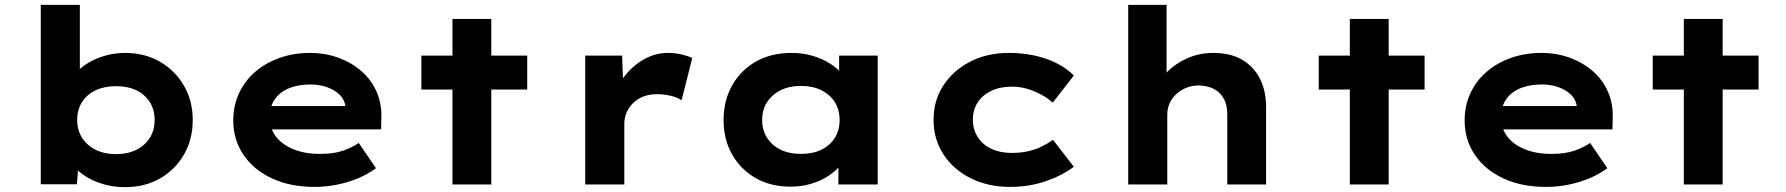

<svg xmlns="http://www.w3.org/2000/svg" viewBox="-20 -760 7356 791"><path d="M495 11Q449 11 408.5 -0.5Q368 -12 337 -31Q306 -50 286 -73Q266 -96 261 -118L306 -124L297 -1H148V-740H309V-404L265 -410Q271 -435 291 -458Q311 -481 342 -500Q373 -519 412.5 -530.5Q452 -542 496 -542Q575 -542 637.5 -506.5Q700 -471 737 -408.5Q774 -346 774 -266Q774 -185 737.5 -122.5Q701 -60 638.5 -24.5Q576 11 495 11ZM458 -125Q506 -125 542 -143Q578 -161 597.5 -192.5Q617 -224 617 -266Q617 -308 597 -339.5Q577 -371 542 -388Q507 -405 458 -405Q410 -405 374 -388Q338 -371 318 -339.5Q298 -308 298 -266Q298 -224 318 -192.5Q338 -161 374 -143Q410 -125 458 -125Z M1276 10Q1175 10 1099.5 -25.5Q1024 -61 982.5 -123Q941 -185 941 -263Q941 -326 965.5 -377.5Q990 -429 1033 -465.5Q1076 -502 1133.5 -522Q1191 -542 1256 -542Q1320 -542 1374.5 -522Q1429 -502 1469.5 -466.5Q1510 -431 1531.5 -382Q1553 -333 1551 -274L1550 -227H1049L1026 -323H1420L1403 -302V-322Q1400 -349 1380 -369Q1360 -389 1328.5 -400.5Q1297 -412 1258 -412Q1210 -412 1172 -397Q1134 -382 1112.5 -351.5Q1091 -321 1091 -275Q1091 -232 1116 -198.5Q1141 -165 1188 -145.5Q1235 -126 1298 -126Q1356 -126 1394 -139.5Q1432 -153 1458 -171L1529 -67Q1495 -42 1454 -25Q1413 -8 1367.5 1Q1322 10 1276 10Z M1844 0V-682H2004V0ZM1716 -391V-531H2152V-391Z M2391 0V-531H2543L2550 -343L2509 -357Q2523 -409 2556.5 -450.5Q2590 -492 2635.5 -517Q2681 -542 2731 -542Q2760 -542 2786.5 -536Q2813 -530 2832 -521L2788 -347Q2771 -359 2742.5 -365.5Q2714 -372 2686 -372Q2654 -372 2629.5 -362Q2605 -352 2587.5 -334.5Q2570 -317 2561 -295.5Q2552 -274 2552 -249V0Z M3237 9Q3155 9 3093 -26.5Q3031 -62 2996 -124Q2961 -186 2961 -265Q2961 -346 2996.5 -408.5Q3032 -471 3094.5 -506.5Q3157 -542 3241 -542Q3288 -542 3328 -530Q3368 -518 3399 -498.5Q3430 -479 3449.5 -455Q3469 -431 3474 -407L3437 -405V-531H3596V0H3434V-139L3468 -132Q3464 -106 3444 -81Q3424 -56 3393 -35.5Q3362 -15 3322 -3Q3282 9 3237 9ZM3279 -126Q3329 -126 3364.5 -143.5Q3400 -161 3419.5 -192.5Q3439 -224 3439 -265Q3439 -308 3419.5 -339Q3400 -370 3364.5 -388Q3329 -406 3279 -406Q3231 -406 3195.5 -388Q3160 -370 3140 -339Q3120 -308 3120 -265Q3120 -224 3140 -192.5Q3160 -161 3195.5 -143.5Q3231 -126 3279 -126Z M4141 10Q4050 10 3978.5 -26Q3907 -62 3866.5 -124.5Q3826 -187 3826 -266Q3826 -346 3866.5 -408Q3907 -470 3977 -506Q4047 -542 4136 -542Q4219 -542 4289 -518Q4359 -494 4404 -449L4317 -337Q4298 -355 4270 -370Q4242 -385 4212 -394Q4182 -403 4148 -403Q4100 -403 4063.5 -385.5Q4027 -368 4007.5 -337.5Q3988 -307 3988 -266Q3988 -227 4008 -195.5Q4028 -164 4064 -147Q4100 -130 4148 -130Q4187 -130 4218 -137.5Q4249 -145 4274 -157.5Q4299 -170 4318 -184L4404 -73Q4356 -37 4288.5 -13.5Q4221 10 4141 10Z M4628 0V-740H4786V-401L4745 -387Q4755 -429 4788.5 -463.5Q4822 -498 4871.5 -520Q4921 -542 4978 -542Q5050 -542 5098 -513.5Q5146 -485 5171 -435Q5196 -385 5196 -320V0H5036V-291Q5036 -328 5021.5 -354Q5007 -380 4981 -393.5Q4955 -407 4919 -408Q4891 -408 4866.5 -398Q4842 -388 4824.5 -371Q4807 -354 4798 -333Q4789 -312 4789 -288V0H4709Q4674 0 4654 0Q4634 0 4628 0Z M5541 0V-682H5701V0ZM5413 -391V-531H5849V-391Z M6349 10Q6248 10 6172.5 -25.5Q6097 -61 6055.5 -123Q6014 -185 6014 -263Q6014 -326 6038.5 -377.5Q6063 -429 6106 -465.5Q6149 -502 6206.5 -522Q6264 -542 6329 -542Q6393 -542 6447.5 -522Q6502 -502 6542.5 -466.5Q6583 -431 6604.5 -382Q6626 -333 6624 -274L6623 -227H6122L6099 -323H6493L6476 -302V-322Q6473 -349 6453 -369Q6433 -389 6401.5 -400.5Q6370 -412 6331 -412Q6283 -412 6245 -397Q6207 -382 6185.5 -351.5Q6164 -321 6164 -275Q6164 -232 6189 -198.5Q6214 -165 6261 -145.5Q6308 -126 6371 -126Q6429 -126 6467 -139.5Q6505 -153 6531 -171L6602 -67Q6568 -42 6527 -25Q6486 -8 6440.5 1Q6395 10 6349 10Z M6917 0V-682H7077V0ZM6789 -391V-531H7225V-391Z"/></svg>

Font: Lexend Giga
Style: Bold
Weight: 700
Version: Version 1.007